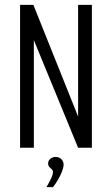

<svg xmlns="http://www.w3.org/2000/svg" viewBox="-20 -611 462 794"><path d="M63 0V-591H118L303 -129V-591H360V0H303L120 -445V0ZM172 163Q183 144 191 127.5Q199 111 199 100Q199 93 194 89Q189 85 184 79.5Q179 74 179 64Q179 54 188 46Q197 38 210 38Q225 38 234 47.5Q243 57 243 70Q243 81 236.5 98Q230 115 220 132Q210 149 199 163Z"/></svg>

Font: Alumni Sans
Style: Regular
Weight: 400
Designer: Robert E. Leuschke
Foundry: Robert E. Leuschke
Version: Version 1.018